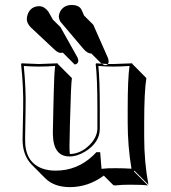

<svg xmlns="http://www.w3.org/2000/svg" viewBox="-20 -687 687 773"><path d="M98.1 -608.9Q99.1 -596.2 110.8 -584L209 -492.2Q216.8 -484.4 224.1 -483.9L280.8 -427.2Q294.4 -429.2 295.4 -442.4Q294.9 -450.2 291.5 -456.5L223.6 -577.6L167 -633.8Q161.1 -642.1 160.2 -643.6Q151.9 -651.9 139.2 -651.9Q107.9 -651.9 99.6 -621.6Q98.1 -614.7 98.1 -608.9ZM227.1 -621.1Q227.5 -611.3 231.9 -605L324.2 -496.1Q327.1 -493.2 328.6 -490.7L385.3 -434.1Q387.7 -431.6 389.6 -430.7Q402.3 -430.2 414.6 -429.2Q417 -434.1 417.5 -439.5Q417 -446.3 414.6 -453.6L355.5 -587.4L298.8 -644Q296.9 -647.5 295.4 -649.4Q286.6 -657.2 269 -657.2Q241.7 -657.2 230 -633.8Q227.1 -627.4 227.1 -621.1ZM261.2 -66.9Q304.7 -67.4 341.8 -104.5Q371.1 -134.8 372.1 -168.9V-249Q372.1 -373.5 365.2 -429.2L367.2 -432.1Q369.1 -432.1 389.6 -430.7Q397.9 -424.8 404.8 -424.3Q411.6 -425.3 414.6 -429.2Q425.8 -428.7 435.1 -429.2L512.2 -432.1L513.2 -429.2L569.3 -372.6Q560.5 -318.4 560.5 -192.4V-135.3Q560.5 -34.7 577.6 56.6L521 0L519 2.9L575.7 59.6Q556.2 56.6 502 56.6Q468.3 56.6 444.3 59.6Q438 59.1 436 58.1L397.9 20Q335.4 66.4 260.7 66.4Q198.2 65.9 163.1 31.7L106.9 -24.9Q70.8 -62.5 70.8 -126L73.2 -249Q75.2 -332 64.9 -429.2L66.9 -432.1Q68.4 -432.1 137.2 -429.2L211.9 -432.1L212.9 -429.2L269.5 -372.6Q265.6 -345.7 262.2 -208.5Q261.7 -199.7 261.7 -192.4L259.8 -102.5Q259.3 -82 261.2 -66.9ZM374 -62V-64H372.1ZM216.8 -621.1Q217.8 -607.4 224.1 -598.6L316.4 -489.7Q332 -471.7 348.1 -471.2Q367.7 -475.6 371.1 -496.1Q370.6 -505.4 367.2 -513.7L308.1 -647.9Q298.8 -666.5 269 -667Q236.8 -667 222.2 -640.6Q217.3 -630.9 216.8 -621.1ZM87.9 -608.9Q88.9 -592.3 104 -576.7L202.1 -484.9Q213.9 -474.6 224.1 -474.1Q243.2 -474.1 248 -492.2Q249 -496.1 249 -499Q248.5 -509.3 243.7 -518.1L175.3 -639.2V-639.6Q159.2 -661.1 139.2 -662.1Q103.5 -662.1 91.3 -628.9Q87.9 -618.7 87.9 -608.9ZM364.7 -70.8 367.7 -74.2H383.3L388.7 -7.3Q414.6 -10.3 445.3 -9.8Q479.5 -9.8 509.3 -7.8Q494.1 -98.6 494.1 -191.9V-249Q494.1 -370.6 501.5 -421.4Q461.9 -418.9 435.1 -418.9Q407.7 -418.9 376 -421.4Q381.8 -367.2 381.8 -249V-168.9Q381.8 -113.8 324.2 -77.6Q291 -57.1 259.8 -57.1Q194.3 -57.1 192.9 -147Q192.9 -153.3 192.9 -159.2L194.8 -249.5Q195.8 -271.5 196.3 -310.5Q197.8 -387.7 202.1 -421.4Q165 -418.9 137.2 -418.9Q109.9 -418.9 75.7 -421.4Q85 -328.6 83 -249L81.1 -126Q79.6 -34.2 150.9 -8.3Q174.8 0 204.1 0Q290.5 0 354.5 -60.5Q360.4 -65.9 364.7 -70.8Z"/></svg>

Font: Linux Biolinum Shadow O
Style: Bold
Weight: 700
Designer: Philipp H. Poll
Foundry: Philipp H. Poll
Version: Version 0.9.2